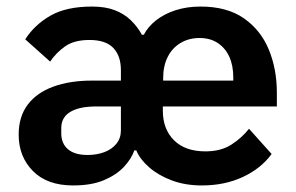

<svg xmlns="http://www.w3.org/2000/svg" viewBox="-20 -554 904 586"><path d="M349 -229H267Q219 -228 193 -211.5Q167 -195 167 -163V-147Q167 -116 187.5 -98.5Q208 -81 247 -81Q275 -81 298 -89.5Q321 -98 335 -115Q349 -132 349 -156ZM478 -308H692V-317Q692 -354 680 -380.5Q668 -407 645 -422.5Q622 -438 589 -438Q556 -438 530.5 -422.5Q505 -407 491.5 -379.5Q478 -352 478 -316ZM607 -92Q654 -92 686 -112.5Q718 -133 740 -161L809 -84Q777 -40 721.5 -14Q666 12 596 12Q545 12 504 -3.5Q463 -19 435 -43.5Q407 -68 396 -95H390Q381 -69 358 -44.5Q335 -20 297 -4Q259 12 203 12Q124 12 80.5 -32Q37 -76 37 -143Q37 -198 64.5 -234.5Q92 -271 142.5 -289.5Q193 -308 260 -308H349V-340Q349 -383 326 -407.5Q303 -432 253 -432Q207 -432 179.5 -413Q152 -394 133 -366L57 -434Q86 -479 134.5 -506.5Q183 -534 261 -534Q301 -534 330 -523Q359 -512 379.5 -492Q400 -472 413 -448H419Q432 -473 457 -492.5Q482 -512 516.5 -523Q551 -534 592 -534Q673 -534 724.5 -498Q776 -462 800.5 -402.5Q825 -343 825 -271V-229H477V-216Q477 -160 511 -126Q545 -92 607 -92Z"/></svg>

Font: IBM Plex Sans SemiBold
Style: Regular
Weight: 600
Designer: Mike Abbink, Paul van der Laan, Pieter van Rosmalen
Foundry: Bold Monday
Version: Version 3.201